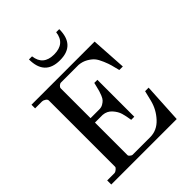

<svg xmlns="http://www.w3.org/2000/svg" viewBox="-255 -1087 1232 1232"><g transform="rotate(-45 361.0 -470.5)"><path d="M29 -37H96Q103 -37 115 -46.5Q127 -56 127 -63V-665Q127 -675 114.5 -683Q102 -691 92 -691H29V-724H602L617 -483H585Q575 -522 570.5 -539.5Q566 -557 552 -590.5Q538 -624 523.5 -641Q509 -658 483 -673Q457 -688 424 -691H264Q255 -691 245.5 -682.5Q236 -674 236 -665V-395H316Q334 -395 348 -403Q362 -411 371 -420.5Q380 -430 387.5 -448.5Q395 -467 398 -478Q401 -489 406.5 -511Q412 -533 413 -538H441V-203H413Q407 -242 399 -270Q391 -298 367 -325Q343 -352 306 -355H236V-59Q236 -53 245.5 -45.5Q255 -38 260 -38H420Q482 -38 527.5 -87Q573 -136 589 -200L606 -270H638L623 0H29ZM361 -796H360Q223 -796 223 -941H251Q262 -849 360 -849Q459 -849 470 -941H498Q498 -796 361 -796Z"/></g></svg>

Font: Academico
Style: Regular
Weight: 400
Foundry: Steinberg Media Technologies GmbH
Version: Version 0.902